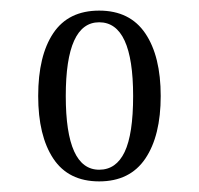

<svg xmlns="http://www.w3.org/2000/svg" viewBox="-20 -709 375 362"><path d="M52 -528Q52 -604 80.5 -646.5Q109 -689 167 -689Q225 -689 254 -646Q283 -603 283 -528Q283 -453 254 -410Q225 -367 167 -367Q109 -367 80.5 -410Q52 -453 52 -528ZM231 -528Q231 -667 167 -667Q104 -667 104 -528Q104 -389 167 -389Q199 -389 215 -422.5Q231 -456 231 -528Z"/></svg>

Font: Philosopher
Style: Regular
Weight: 400
Designer: Jovanny Lemonad
Foundry: Jovanny Lemonad
Version: Version 2.000